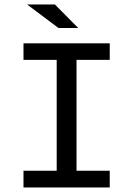

<svg xmlns="http://www.w3.org/2000/svg" viewBox="-20 -830 590 850"><path d="M231 -564.9V-74.2H84V0H465.8V-74.2H318.8V-564.9H465.8V-638.2H84V-564.9ZM326.2 -706.1 223.1 -810.1H100.1L238.8 -706.1ZM0 -638.2Z"/></svg>

Font: CodeNewRoman Nerd Font Mono
Style: Regular
Weight: 400
Monospace: yes
Designer: Sam Radian
Foundry: Code New Roman
Version: Version 2.00 November 29, 2014;Nerd Fonts 3.2.1